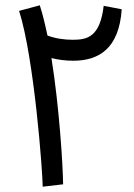

<svg xmlns="http://www.w3.org/2000/svg" viewBox="-20 -699 507 724"><path d="M218 -4C217 -76 204 -292 174 -480C198 -474 226 -470 256 -470C352 -470 429 -515 439 -664L371 -677C357 -559 309 -549 254 -549C222 -549 188 -554 159 -565C150 -607 141 -646 130 -679L52 -658C109 -480 141 -47 141 5Z"/></svg>

Font: Noto Sans Arabic UI SmCn
Style: Regular
Weight: 400
Width: 4
Designer: Monotype Design Team, Nadine Chahine and Nizar Qandah
Foundry: Monotype Imaging Inc.
Version: Version 2.010